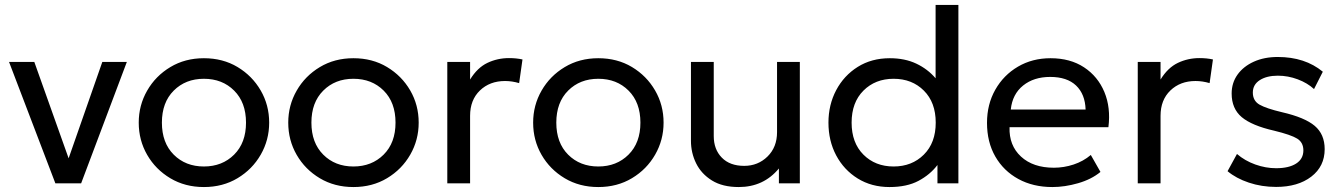

<svg xmlns="http://www.w3.org/2000/svg" viewBox="-20 -740 5418 775"><path d="M203.5 0 16.5 -490H118.5L257 -101L393 -490H492L307.5 0Z M803 15Q727 15 667.5 -20.5Q608 -56 574 -115Q540 -174 540 -245Q540 -315 574 -374.2Q608 -433.5 667.5 -469.2Q727 -505 803 -505Q879.5 -505 938.8 -469.5Q998 -434 1032.2 -375Q1066.5 -316 1066.5 -245Q1066.5 -175 1032.5 -115.8Q998.5 -56.5 939 -20.8Q879.5 15 803 15ZM803 -68Q877 -68 925 -115.8Q973 -163.5 973 -245Q973 -326.5 925.2 -374.2Q877.5 -422 803 -422Q729 -422 681.2 -374.2Q633.5 -326.5 633.5 -245Q633.5 -163.5 681.2 -115.8Q729 -68 803 -68Z M1406.5 15Q1330.5 15 1271 -20.5Q1211.5 -56 1177.5 -115Q1143.5 -174 1143.5 -245Q1143.5 -315 1177.5 -374.2Q1211.5 -433.5 1271 -469.2Q1330.5 -505 1406.5 -505Q1483 -505 1542.2 -469.5Q1601.5 -434 1635.8 -375Q1670 -316 1670 -245Q1670 -175 1636 -115.8Q1602 -56.5 1542.5 -20.8Q1483 15 1406.5 15ZM1406.5 -68Q1480.5 -68 1528.5 -115.8Q1576.5 -163.5 1576.5 -245Q1576.5 -326.5 1528.8 -374.2Q1481 -422 1406.5 -422Q1332.5 -422 1284.8 -374.2Q1237 -326.5 1237 -245Q1237 -163.5 1284.8 -115.8Q1332.5 -68 1406.5 -68Z M1785.5 0V-490H1877.5V-419Q1907 -467 1947.5 -486.2Q1988 -505.5 2034.5 -505.5Q2064.5 -505.5 2089 -500L2075.5 -404.5Q2046.5 -413 2018.5 -413Q1957 -413 1917.2 -374.8Q1877.5 -336.5 1877.5 -272.5V0Z M2395 15Q2319 15 2259.5 -20.5Q2200 -56 2166 -115Q2132 -174 2132 -245Q2132 -315 2166 -374.2Q2200 -433.5 2259.5 -469.2Q2319 -505 2395 -505Q2471.5 -505 2530.8 -469.5Q2590 -434 2624.2 -375Q2658.5 -316 2658.5 -245Q2658.5 -175 2624.5 -115.8Q2590.5 -56.5 2531 -20.8Q2471.5 15 2395 15ZM2395 -68Q2469 -68 2517 -115.8Q2565 -163.5 2565 -245Q2565 -326.5 2517.2 -374.2Q2469.5 -422 2395 -422Q2321 -422 2273.2 -374.2Q2225.5 -326.5 2225.5 -245Q2225.5 -163.5 2273.2 -115.8Q2321 -68 2395 -68Z M2962 15Q2896.5 15 2853.8 -11.5Q2811 -38 2790 -80.5Q2769 -123 2769 -171.5V-490H2861V-191Q2861 -137 2893.5 -103.8Q2926 -70.5 2984 -70.5Q3039.5 -70.5 3078 -108.2Q3116.5 -146 3116.5 -206.5V-490H3208.5V0H3124V-60Q3062 15 2962 15Z M3570.5 15Q3498 15 3442.2 -19.5Q3386.5 -54 3355.2 -112.8Q3324 -171.5 3324 -245Q3324 -317 3355.2 -376Q3386.5 -435 3442.2 -470Q3498 -505 3571.5 -505Q3632.5 -505 3678.5 -483.2Q3724.5 -461.5 3756.5 -424V-720H3848.5V0H3764V-74Q3734.5 -35 3687.5 -10Q3640.5 15 3570.5 15ZM3587 -68Q3661 -68 3709 -115.8Q3757 -163.5 3757 -245Q3757 -326.5 3709.2 -374.2Q3661.5 -422 3587 -422Q3513 -422 3465.2 -374.2Q3417.5 -326.5 3417.5 -245Q3417.5 -163.5 3465.2 -115.8Q3513 -68 3587 -68Z M4228 15Q4150 15 4090.5 -17.5Q4031 -50 3997.5 -108.2Q3964 -166.5 3964 -244Q3964 -319 3997.5 -378Q4031 -437 4089 -471Q4147 -505 4220.5 -505Q4300 -505 4355.8 -468.2Q4411.5 -431.5 4437.8 -368.5Q4464 -305.5 4454 -226.5H4055Q4052.5 -153 4101.2 -108Q4150 -63 4234 -63Q4274.5 -63 4313.8 -76Q4353 -89 4383 -114.5L4422 -46Q4385.5 -16 4331.8 -0.5Q4278 15 4228 15ZM4060 -298H4362Q4360 -360 4323.5 -394.8Q4287 -429.5 4219 -429.5Q4153 -429.5 4109.8 -394.8Q4066.5 -360 4060 -298Z M4572.5 0V-490H4664.5V-419Q4694 -467 4734.5 -486.2Q4775 -505.5 4821.5 -505.5Q4851.5 -505.5 4876 -500L4862.5 -404.5Q4833.5 -413 4805.5 -413Q4744 -413 4704.2 -374.8Q4664.5 -336.5 4664.5 -272.5V0Z M5131 14.5Q5072.5 14.5 5021 -2.8Q4969.5 -20 4935 -49L4973 -118.5Q5005 -91 5047 -76Q5089 -61 5131 -61Q5182.5 -61 5211.8 -79.8Q5241 -98.5 5241 -133Q5241 -165 5216 -180.5Q5191 -196 5123 -212.5Q5033 -233 4992.2 -267.2Q4951.5 -301.5 4951.5 -362.5Q4951.5 -405.5 4975.2 -438.8Q4999 -472 5041 -491Q5083 -510 5137.5 -510Q5247.5 -510 5319.5 -450.5L5284 -380.5Q5257.5 -405 5218.2 -419.8Q5179 -434.5 5138 -434.5Q5093 -434.5 5065 -416.5Q5037 -398.5 5037 -366.5Q5037 -333 5064.2 -317.5Q5091.5 -302 5155 -287Q5246.5 -266 5286.8 -232Q5327 -198 5327 -138Q5327 -68.5 5273 -27Q5219 14.5 5131 14.5Z"/></svg>

Font: Geologica Light
Style: Regular
Weight: 300
Designer: Sindre Bremnes, Frode Helland
Foundry: Monokrom Skriftforlag AS
Version: Version 1.010; ttfautohint (v1.8.4.7-5d5b);gftools[0.9.28]